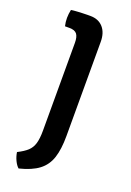

<svg xmlns="http://www.w3.org/2000/svg" viewBox="-140 -549 557 819"><g transform="rotate(20 139.0 -139.0)"><path d="M201.4 19.4Q201.4 79.3 188.7 118.4Q175.9 157.6 144.5 181.6Q113 205.6 56.8 219.4Q46 209.9 37.7 192.5Q29.4 175.2 26.5 155.8Q54.8 141.6 70.6 127.2Q86.3 112.7 92.9 90.5Q99.4 68.3 99.4 32.3V-366.4Q99.4 -393 90 -405.6Q80.5 -418.3 55.8 -418.3H35.5Q31.2 -436 31.2 -454.9Q31.2 -464 32.3 -473.3Q33.3 -482.6 35.5 -492.5Q55.7 -495 76.3 -496Q96.8 -496.9 109 -496.9H122.4Q159.2 -496.9 180.3 -473.2Q201.4 -449.4 201.4 -408.3Z"/></g></svg>

Font: Signika SC
Style: Regular
Weight: 300
Designer: Anna Giedryś
Foundry: Anna Giedryś
Version: Version 2.000